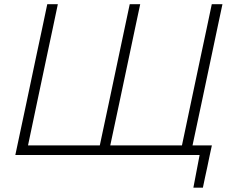

<svg xmlns="http://www.w3.org/2000/svg" viewBox="-20 -733 1096 908"><path d="M894.5 154.5 924 0H52.5Q65 -59.5 77 -115.5Q89 -171.5 103 -237.5L152.5 -472.5Q167 -540 179 -596.5Q191 -653 203.5 -713H253.5Q241 -653 229 -596.5Q217 -540 202.5 -472L154.5 -245Q143 -189.5 132.8 -141.8Q122.5 -94 112.5 -45.5H452Q462.5 -94 472.5 -141.8Q482.5 -189.5 494.5 -245L543 -474.5Q557 -540.5 568.8 -596.5Q580.5 -652.5 593.5 -713H643Q630 -652.5 618.2 -596.5Q606.5 -540.5 592.5 -474.5L544 -245Q532 -189.5 522 -141.8Q512 -94 501.5 -45.5H840.5Q850.5 -94 860.8 -141.8Q871 -189.5 882.5 -245L931 -474.5Q945 -540.5 957 -596.5Q969 -652.5 981.5 -713H1032Q1019 -652.5 1007.2 -596.5Q995.5 -540.5 981.5 -474.5L933 -245Q921 -189.5 911 -141.8Q901 -94 890.5 -45.5H982Q976.5 -20.5 971 5.2Q965.5 31 960.5 56Q955 80.5 949.8 105.2Q944.5 130 939.5 154.5Z"/></svg>

Font: Commissioner ExtraLight
Style: Italic
Weight: 200
Italic angle: -12°
Designer: Kostas Bartsokas
Foundry: Kostas Bartsokas
Version: Version 1.000; ttfautohint (v1.8.3)